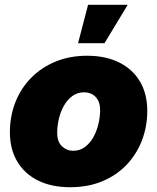

<svg xmlns="http://www.w3.org/2000/svg" viewBox="-20 -764 651 795"><path d="M270.5 11.2Q193.4 11.2 137.5 -16.6Q81.5 -44.4 51.3 -95.5Q21 -146.5 21 -216.3Q21 -284.2 44.2 -342Q67.4 -399.9 109.9 -442.6Q152.3 -485.4 210.9 -509.3Q269.5 -533.2 340.8 -533.2Q418 -533.2 473.9 -505.1Q529.8 -477.1 559.8 -426Q589.8 -375 589.8 -305.2Q589.8 -240.7 568.1 -183.6Q546.4 -126.5 504.9 -82.5Q463.4 -38.6 404.3 -13.7Q345.2 11.2 270.5 11.2ZM282.7 -139.6Q311 -139.6 332.3 -155.8Q353.5 -171.9 367.2 -197Q380.9 -222.2 387.7 -251.5Q394.5 -280.8 394.5 -308.1Q394.5 -333 385.5 -349.4Q376.5 -365.7 361.6 -373.8Q346.7 -381.8 328.6 -381.8Q300.3 -381.8 279.1 -366Q257.8 -350.1 243.9 -325Q230 -299.8 223.4 -270.5Q216.8 -241.2 216.8 -214.4Q216.8 -176.8 236.6 -158.2Q256.3 -139.6 282.7 -139.6ZM303.2 -585 344.7 -744.1H508.8L412.6 -585Z"/></svg>

Font: Inter 28pt Black
Style: Italic
Weight: 900
Italic angle: -9.3988°
Designer: Rasmus Andersson
Foundry: rsms
Version: Version 4.001;git-66647c0bb